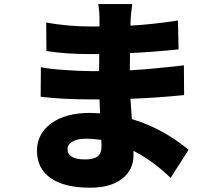

<svg xmlns="http://www.w3.org/2000/svg" viewBox="-20 -834 1040 915"><path d="M463.9 -138.7Q463.9 -155.3 462.9 -167Q425.8 -172.9 388.7 -172.9Q348.6 -172.9 325.2 -159.2Q301.8 -145.5 301.8 -124Q301.8 -74.2 385.7 -74.2Q425.8 -74.2 444.8 -88.4Q463.9 -102.5 463.9 -138.7ZM878.9 -120.1 793 13.7Q708 -68.4 616.2 -115.2V-94.7Q616.2 -24.4 561.5 18.1Q506.8 60.5 410.2 60.5Q286.1 60.5 221.2 14.6Q156.2 -31.2 156.2 -115.2Q156.2 -196.3 224.1 -246.1Q292 -295.9 409.2 -295.9Q425.8 -295.9 457 -293.9L454.1 -360.4H406.2Q277.3 -360.4 173.8 -373L174.8 -513.7Q210 -505.9 287.1 -500.5Q364.3 -495.1 408.2 -495.1H452.1L453.1 -576.2H406.2Q295.9 -576.2 201.2 -590.8L200.2 -726.6Q302.7 -708 405.3 -708H454.1V-742.2Q454.1 -781.2 448.2 -814.5H610.4Q603.5 -763.7 602.5 -742.2L601.6 -711.9Q700.2 -716.8 828.1 -736.3L831.1 -598.6Q694.3 -585 599.6 -581.1L598.6 -499Q692.4 -503.9 856.4 -522.5L857.4 -380.9Q719.7 -367.2 601.6 -363.3Q602.5 -348.6 605 -315.9Q607.4 -283.2 608.4 -266.6Q754.9 -222.7 878.9 -120.1Z"/></svg>

Font: Gen Shin Gothic Heavy
Style: Bold
Weight: 900
Designer: [Source Han Sans]
Ryoko NISHIZUKA  (kana & ideographs); Paul D. Hunt (Latin, Greek & Cyrillic); Wenlong ZHANG  (bopomofo
Version: Version 1.002.20150607